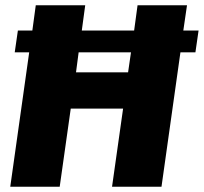

<svg xmlns="http://www.w3.org/2000/svg" viewBox="-20 -710 775 730"><path d="M723 -511H666L594 0H406L448 -297H249L207 0H19L91 -511H36L48 -594H103L116 -690H304L291 -594H490L503 -690H691L677 -594H735ZM478 -511H279L269 -435H467Z"/></svg>

Font: Exo 2.0 Extra Bold
Style: Italic
Weight: 800
Italic angle: -8°
Designer: Natanael Gama
Version: Version 1.001;PS 001.001;hotconv 1.0.70;makeotf.lib2.5.58329